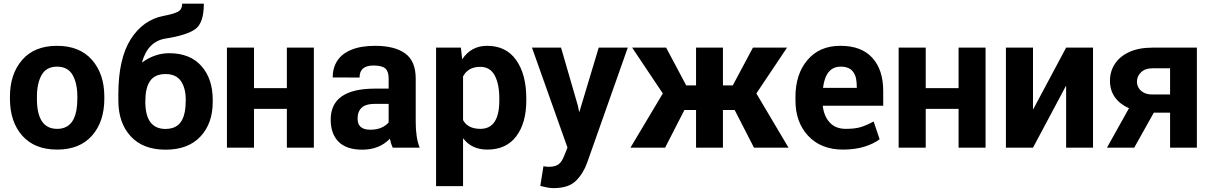

<svg xmlns="http://www.w3.org/2000/svg" viewBox="-20 -780 6406 1014"><path d="M282 10Q162.5 10 97.5 -63.5Q32.5 -137 32.5 -259V-269Q32.5 -389.5 97.5 -464Q162 -538 281 -538Q400.5 -538 465.8 -463.8Q531 -389.5 531 -269V-259Q531 -137.5 466 -63.8Q401 10 282 10ZM282 -99.5Q365.5 -99.5 383.5 -197.5Q388.5 -225.5 388.5 -262Q388.5 -265.5 388.5 -269Q388.5 -341 363.2 -384.5Q338 -428 281 -428Q225 -428 200 -384.2Q175 -340.5 175 -269V-259Q175 -258.5 175 -257.5Q175 -99.5 282 -99.5Z M854.5 10.5Q735 10.5 670 -60.5Q605 -131.5 605 -249V-284.5Q605.5 -470 670.2 -572.5Q735 -675 843.5 -696Q898.5 -706.5 920.2 -718.5Q942 -730.5 942 -760.5H1056.5Q1056.5 -658.5 1011.2 -626.2Q966 -594 855.5 -576.5Q761.5 -562.5 730 -451.5L731.5 -451Q798.5 -499 873.5 -499Q983.5 -499 1043.5 -431.5Q1103.5 -364 1103.5 -253V-242.5Q1103.5 -128 1038.5 -58.8Q973.5 10.5 854.5 10.5ZM854.5 -99Q938.5 -99 955.5 -187.5Q961 -215 961 -253Q961 -314.5 935.5 -351.8Q910 -389 853.5 -389Q770 -389 753 -304Q747.5 -278 747.5 -242.5Q747.5 -99 854.5 -99Z M1637.5 0H1495V-205H1321.5V0H1178.5V-528.5H1321.5V-314.5H1495V-528.5H1637.5Z M1893.5 10.5Q1810 10.5 1768.2 -31.2Q1726.5 -73 1726.5 -148.5Q1726.5 -312 1960.5 -312H2032.5V-366Q2032.5 -403 2014.8 -418.5Q1997 -434 1952.5 -434Q1879 -434 1879 -371.5V-370.5L1737 -371Q1737 -421.5 1761.2 -459Q1785.5 -496.5 1835.5 -517.2Q1885.5 -538 1962 -538Q2064 -538 2119.8 -497.8Q2175.5 -457.5 2175.5 -365V-135Q2175.5 -51.5 2196.5 0H2054Q2044.5 -20.5 2039 -47.5Q1983.5 10.5 1893.5 10.5ZM1936 -95Q1970 -95 1994.2 -105.8Q2018.5 -116.5 2032.5 -133.5V-231.5H1960.5Q1911.5 -231.5 1890 -211.2Q1868.5 -191 1868.5 -153.5Q1868.5 -95.5 1934 -95Z M2425.5 203H2283V-528.5H2414L2421 -467Q2468.5 -538 2552 -538Q2552.5 -538 2553 -538Q2653 -538 2706.2 -462.5Q2759.5 -387 2759.5 -260V-249.5Q2759.5 -130.5 2706.5 -60.2Q2653.5 10 2554 10Q2471 10 2426.5 -49L2425.5 -48.5ZM2517 -99.5Q2617 -99.5 2617 -249.5V-260Q2617 -336 2592.8 -381.5Q2568.5 -427 2516 -427Q2452.5 -427 2425.5 -376.5V-145.5Q2451 -99.5 2517 -99.5Z M2904 213.5Q2887 213.5 2871.5 210.5Q2856 207.5 2833.5 202L2850 98Q2868.5 101 2877 101Q2912.5 101 2930.5 87.2Q2948.5 73.5 2960.5 40.5L2977 -0.5L2789.5 -528.5H2943L3032 -221.5L3038.5 -189.5H3040L3142 -528.5H3295.5L3081 79Q3061 135.5 3022 174.5Q2983 213.5 2904 213.5Z M4144.5 0H3962L3860 -199H3798V0H3656V-199H3594.5L3492.5 0H3309.5L3480.5 -286.5L3318.5 -528.5H3498L3604 -329H3656V-528.5H3798V-329H3850L3956.5 -528.5H4136.5L3974.5 -286.5Z M4432 10Q4316 10 4248.5 -62.2Q4181 -134.5 4181 -249V-268.5Q4181 -388.5 4244.5 -463.2Q4308 -538 4417.5 -538H4419.5Q4529 -538 4586.8 -474.8Q4644.5 -411.5 4644.5 -299.5V-221.5H4325Q4331.5 -166 4362.2 -132.8Q4393 -99.5 4447 -99.5Q4495.5 -99.5 4526 -108.8Q4556.5 -118 4594 -138.5L4625.5 -44.5Q4594 -20.5 4544.5 -5.2Q4495 10 4432 10ZM4505 -316Q4505 -345.5 4501 -365.5Q4497 -385.5 4484.5 -402Q4464 -428 4421 -428Q4420.5 -428 4419.5 -428Q4340.5 -428 4326.5 -316Z M5185 0H5042.5V-205H4869V0H4726V-528.5H4869V-314.5H5042.5V-528.5H5185Z M5752.5 0H5610.5V-325L5609 -325.5L5435.5 0H5292.5V-528.5H5435.5V-204L5437 -203.5L5610.5 -528.5H5752.5Z M6301 0H6159.5V-185H6073.5L5970 0H5826L5942.5 -208.5Q5894 -230 5868 -266.5Q5842 -303 5842 -353Q5842 -403 5868 -442.8Q5894 -482.5 5944.2 -505.5Q5994.5 -528.5 6068.5 -528.5H6301ZM6159.5 -281V-419.5H6068.5Q6027.5 -419.5 6006 -398.2Q5984.5 -377 5984.5 -349Q5984.5 -331 5993.5 -315.8Q6002.5 -300.5 6020.5 -290.8Q6038.5 -281 6066.5 -281Z"/></svg>

Font: Roberto Sans
Style: Bold
Weight: 700
Designer: Google (font) & Cristiano Sobral (main changes)
Version: Version 1.000;October 12, 2021;FontCreator 14.0.0.2814 64-bi